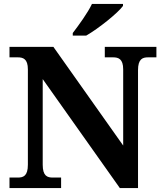

<svg xmlns="http://www.w3.org/2000/svg" viewBox="-20 -951 828 971"><path d="M348 -784V-771H416C479 -807 577 -886 602 -921V-931H445C424 -886 377 -822 348 -784ZM28 0H289V-53H247C219 -53 196 -61 196 -118V-551L586 0H678V-596C678 -653 701 -661 729 -661H771V-714H510V-661H552C579 -661 603 -653 603 -600V-215L250 -714H28V-661H70C97 -661 121 -653 121 -600V-118C121 -61 98 -53 70 -53H28Z"/></svg>

Font: Noto Nastaliq Urdu
Style: Bold
Weight: 700
Designer: Monotype Design Team (Patrick Giasson: type design, Kamal Mansour: OpenType code, Glenda Bellarosa). Updated by Simon Co
Foundry: Monotype Imaging Inc., Simon Cozens
Version: Version 3.009